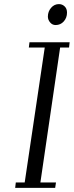

<svg xmlns="http://www.w3.org/2000/svg" viewBox="-20 -906 356 926"><path d="M53.2 0 56.2 -25.9H99.1L195.8 -676.8H119.1L122.1 -702.1H315.9L313 -676.8H270L174.8 -25.9H250L246.1 0ZM210.9 -826.2Q210.9 -850.1 226.3 -868.2Q241.7 -886.2 264.2 -886.2Q280.3 -886.2 291.7 -875.2Q303.2 -864.3 303.2 -845.2Q303.2 -820.3 287.6 -802.7Q272 -785.2 248 -785.2Q232.4 -785.2 221.7 -797.9Q210.9 -810.5 210.9 -826.2Z"/></svg>

Font: Dehuti
Style: Italic
Weight: 400
Version: Version 1.2